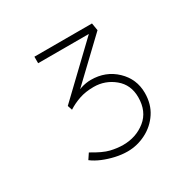

<svg xmlns="http://www.w3.org/2000/svg" viewBox="-94 -861 531 537"><g transform="rotate(-30 171.0 -592.0)"><path d="M174 -412Q155 -412 135 -416.5Q115 -421 97 -428.5Q79 -436 66 -446L78 -464Q111 -444 132 -439Q153 -434 172 -434Q214 -434 244.5 -458.5Q275 -483 275 -529Q275 -569 246.5 -592.5Q218 -616 181 -616Q155 -616 134.5 -609Q114 -602 97 -591L92 -606L249 -756L254 -751H80V-772H266L270 -748L124 -609L108 -608Q134 -626 151 -631.5Q168 -637 184 -637Q232 -637 264.5 -606Q297 -575 297 -530Q297 -494 279.5 -467.5Q262 -441 233.5 -426.5Q205 -412 174 -412Z"/></g></svg>

Font: Lexend Mega Thin
Style: Regular
Weight: 250
Version: Version 1.007